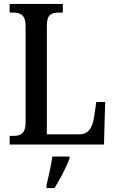

<svg xmlns="http://www.w3.org/2000/svg" viewBox="-20 -734 585 975"><path d="M29 0H508L514 -216H469L458 -141C450 -88 431 -52 383 -52H218V-605C218 -659 240 -670 279 -670H299V-714H29V-670H48C83 -670 110 -659 110 -602V-111C110 -55 83 -44 51 -44H29ZM216 208V221H257C283 179 318 113 333 71V61H246C239 109 226 164 216 208Z"/></svg>

Font: Noto Serif Condensed Medium
Style: Regular
Weight: 500
Width: 3
Designer: Monotype Design Team
Foundry: Monotype Imaging Inc.
Version: Version 2.015